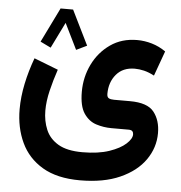

<svg xmlns="http://www.w3.org/2000/svg" viewBox="-54 -584 830 881"><g transform="rotate(5 361.0 -143.0)"><path d="M325.7 -372.1 276.9 -348.6 218.3 -467.8 159.7 -348.6 111.3 -372.1 189.5 -531.7H247.1ZM346.2 246.1Q240.7 246.1 173.6 206.3Q106.4 166.5 74.5 98.1Q42.5 29.8 42.5 -55.2Q42.5 -111.8 55.2 -172.6Q67.9 -233.4 90.3 -293.5L201.2 -250.5Q184.1 -200.2 172.4 -151.4Q160.6 -102.5 160.6 -59.1Q160.6 -11.2 177.5 28.8Q194.3 68.8 234.9 92.8Q275.4 116.7 346.2 116.7Q419.4 116.7 469.5 99.6Q519.5 82.5 545.4 58.8Q571.3 35.2 571.3 15.1Q571.3 6.3 566.4 0.7Q561.5 -4.9 548.8 -4.9H469.7Q433.6 -4.9 399.2 -15.9Q364.7 -26.9 342.3 -60.1Q319.8 -93.3 319.8 -159.7Q319.8 -227.1 348.4 -285.9Q377 -344.7 429.2 -381.3Q481.4 -418 552.7 -418Q586.9 -418 620.8 -408Q654.8 -397.9 684.6 -377L643.1 -262.2Q618.2 -275.4 595.7 -280.8Q573.2 -286.1 553.2 -286.1Q498.5 -286.1 468 -250Q437.5 -213.9 437.5 -160.2Q437.5 -145 446 -140.4Q454.6 -135.7 470.2 -135.7H543.9Q624.5 -135.7 654.5 -97.7Q684.6 -59.6 684.6 -0.5Q684.6 66.4 645.3 122.6Q606 178.7 530.5 212.4Q455.1 246.1 346.2 246.1Z"/></g></svg>

Font: Vazirmatn FD
Style: Bold
Weight: 700
Designer: Saber Rastikerdar
Foundry: Saber Rastikerdar
Version: Version 33.001